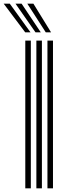

<svg xmlns="http://www.w3.org/2000/svg" viewBox="-87 -1020 357 1040"><path d="M170 0V-800H200V0ZM50 0V-800H80V0ZM110 0V-800H140V0ZM49.5 -845 -67 -1000H-34L78.2 -845ZM105.2 -845 -3 -1000H30L133.8 -845ZM160.8 -845 61 -1000H94L189.5 -845Z"/></svg>

Font: Big Shoulders Inline Text Thin Black
Style: Regular
Weight: 900
Version: Version 2.002